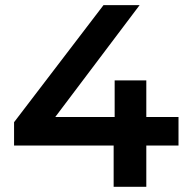

<svg xmlns="http://www.w3.org/2000/svg" viewBox="-20 -720 719 740"><path d="M34.2 -159.2V-249L378.9 -700.2H518.1L192.9 -269H421.9V-410.2H543.9V-269H668V-159.2H543.9V0H418V-159.2Z"/></svg>

Font: Montserrat SemiBold
Style: Regular
Weight: 600
Designer: Julieta Ulanovsky
Foundry: Julieta Ulanovsky
Version: Version 7.200